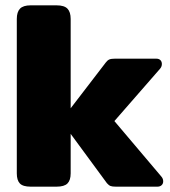

<svg xmlns="http://www.w3.org/2000/svg" viewBox="-20 -700 636 720"><path d="M592 -20Q592 -11 586 -5.5Q580 0 570 0H415Q401 0 394.5 -2.5Q388 -5 381 -13L245 -198V-50Q245 -24 233 -12Q221 0 192 0H95Q66 0 54.5 -12Q43 -24 43 -50V-629Q43 -655 55 -667.5Q67 -680 95 -680H192Q221 -680 233 -667.5Q245 -655 245 -629V-294L377 -466Q383 -474 390 -477Q397 -480 411 -480H566Q576 -480 581.5 -474.5Q587 -469 587 -460Q587 -450 580 -442L409 -246L585 -38Q592 -30 592 -20Z"/></svg>

Font: Mitr SemiBold
Style: Regular
Weight: 600
Designer: Thanarat Vachiruckul
Foundry: Cadson Demak
Version: Version 1.002